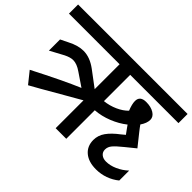

<svg xmlns="http://www.w3.org/2000/svg" viewBox="-127 -924 1204 1204"><g transform="rotate(45 475.5 -322.0)"><path d="M961 -567H533V-334Q579 -339 620 -357.5Q661 -376 687 -403Q670 -445 670 -472Q670 -518 725 -518Q767 -518 794.5 -501Q822 -484 822 -457Q822 -427 798 -392Q808 -377 828 -352L891 -273L827 -221Q786 -188 769 -168Q752 -148 752 -124Q752 -102 768 -88.5Q784 -75 810 -75Q846 -75 884 -92Q922 -109 953 -138V-50Q921 -24 882 -10Q843 4 800 4Q734 4 696 -28Q658 -60 658 -115Q658 -156 683 -191Q708 -226 756 -262L780 -282L756 -315L742 -335Q699 -301 644 -279Q589 -257 533 -253V0H439V-247L331 -185Q169 -91 126 -68L65 -144Q265 -247 375 -293L288 -352Q248 -380 215 -380Q190 -380 156 -363L65 -314V-413L116 -438Q172 -467 220 -467Q277 -467 335 -424L439 -346V-567H-10V-648H961Z"/></g></svg>

Font: Madhuban
Style: Regular
Weight: 400
Designer: jaikishan Patel
Foundry: MagicType
Version: Version 1.000